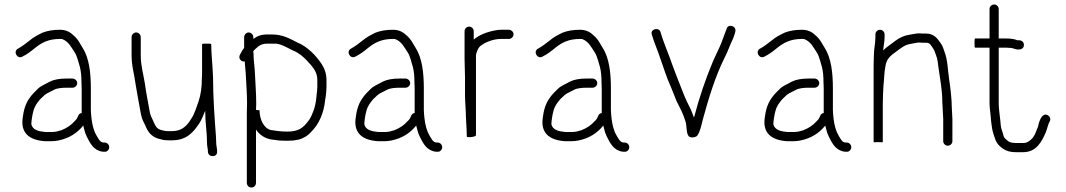

<svg xmlns="http://www.w3.org/2000/svg" viewBox="-20 -628 4763 858"><path d="M304 -277H277C247.1 -277 221.9 -272.9 202 -263C186.7 -253.4 164.7 -245.6 151 -233L130 -212C103 -182.5 88.6 -155.8 82 -105C69.5 -30.2 115.3 -1.4 181 3H209C219.7 3 230 2 240 0C288.9 -9.8 325.1 -33.4 352 -67L356 -51C358.8 -38.6 362.9 -27.2 368 -17C383 13.1 399.3 45.5 440 50H447C452.3 50.7 457.2 49 461.5 45C474.7 32.8 466.9 11.1 450 9H443C425.8 9 418.1 -12.3 411 -23C399.4 -42.4 392.2 -69.4 389 -98L387 -118C386.3 -123.3 386 -129.3 386 -136V-233C386 -303.6 378.1 -368.8 350 -413L338 -433C330.1 -447.7 318.2 -462.9 306 -472C292.6 -485.4 273.7 -495 248 -495C217.4 -495 192.5 -490.7 170 -482C146.1 -470.1 130.8 -462.5 111 -446C93.8 -432.2 80.1 -421.9 61 -411C36.2 -398.6 57.1 -361.9 80 -375C102.4 -386.2 117.6 -398.1 137 -414C165.8 -437 196.1 -454 248 -454C254 -454 257.7 -453.7 259 -453C287.6 -441.5 298.8 -416.3 315 -392C325.4 -375.3 330.5 -348.6 337 -329C342.1 -308.7 344 -286.1 344 -261C344.7 -251 345 -241.7 345 -233V-123C337.7 -121.7 332.7 -118 330 -112L325 -101C323 -96.3 319.3 -91.7 314 -87C296.9 -68 279.2 -56.1 254 -46L232 -40C224.7 -38.7 217 -38 209 -38H183C154.6 -40.6 125.3 -46.7 120 -73C120 -87.4 125.5 -120.5 129 -131C135.1 -155.3 145.3 -166.9 159 -184C165.7 -190 172.3 -196.3 179 -203C190.2 -212.8 209.8 -219.7 222 -227C234.3 -234 258.1 -236 277 -236H304C314.8 -236 325 -245.5 325 -256.5C325 -267.5 314.8 -277 304 -277Z M568 -462V-383C568 -330 579.9 -299.7 586 -251C593.3 -207.5 602.1 -158.9 610 -117C614.9 -92.6 621.6 -84.4 630 -66C640.8 -38 657.6 -16.7 689 -8L713 -2C719 -1.3 725.3 -1 732 -1H749C813.7 -1 843.8 -36.7 870 -76C880.6 -91.9 889.1 -113.2 897 -133C897 -77.4 905 -39.9 905 7C905 20.8 907.1 31.6 909 43V51C911.9 77.4 953.3 75.3 950 49V41C948.8 28.7 946 21 946 7C946 -0.3 945.7 -9 945 -19C938.9 -97.8 932 -199.1 932 -283C931.3 -289 931 -295.7 931 -303C929.4 -343.4 924 -388.9 924 -427V-430C924 -432.7 917 -433.7 903 -433C889.7 -433.7 883 -432.7 883 -430V-298C883 -291.3 882.7 -284 882 -276C882 -240.2 877.4 -205.2 868 -177C858.5 -151 849.6 -118.8 835 -98C817.6 -68.9 795.4 -42 749 -42H732C718.3 -42 714.3 -43.7 700 -47C680 -53 675.1 -64.2 667 -82C660.4 -99.1 654.4 -105 650 -124C642.8 -167.1 632.8 -212.3 627 -257C619.7 -302.6 609 -333.4 609 -383V-462C609 -472.8 599.5 -483 588.5 -483C577.5 -483 568 -472.8 568 -462Z M1071 -462V-414C1065 -406.7 1060.3 -399.3 1057 -392L1052 -383C1043.7 -366.4 1058.3 -350.8 1074 -353C1074 -337 1077.2 -320.3 1078 -302C1079.9 -256.5 1084 -211.1 1084 -165C1083.3 -151 1083 -137.3 1083 -124V189C1083 200.7 1092 210 1103.5 210C1115 210 1124 200.7 1124 189V-49C1139.1 -26.3 1164.6 -7.3 1198 -4L1214 -2C1225.7 0.6 1249.3 1 1264 1C1272.7 1 1281.3 0.7 1290 0L1314 -4C1338.4 -10.5 1356.8 -22.7 1371 -39C1404.5 -72.5 1427 -120.7 1433 -181L1436 -200L1438 -220C1438.7 -226.7 1439 -233.3 1439 -240V-270C1439 -300.1 1429.2 -324.2 1417 -342.5C1392.1 -379.8 1353.2 -420.3 1309 -438C1275.6 -454.7 1245 -474 1195 -474H1175C1146.4 -474 1129.1 -466.8 1112 -454V-462C1112 -472.8 1102.5 -483 1091.5 -483C1080.5 -483 1071 -472.8 1071 -462ZM1124 -137C1124 -145.7 1124.3 -154.7 1125 -164C1125 -211.9 1121 -256.2 1119 -304.5C1117.8 -333 1113 -358.4 1113 -386C1112.3 -391.3 1112 -396 1112 -400L1122 -410C1136.9 -423.4 1148.1 -433 1175 -433H1214C1236.3 -430.2 1253.5 -420.2 1272 -411L1292 -401C1306.2 -395.7 1312.2 -390.2 1326 -381C1341.1 -368.6 1356.2 -353.3 1369 -338C1384.5 -319.4 1398 -301.4 1398 -270V-240C1398 -228.2 1396.2 -215.7 1395 -205L1393 -186C1391 -167.8 1387.1 -148.7 1381 -133.5C1373.3 -114.2 1369 -100.9 1356 -85C1333.9 -56.3 1313.9 -40 1264 -40C1236.2 -40 1212.7 -43.2 1190 -47C1158.2 -55 1140 -95.3 1140 -134C1140 -135.3 1134.7 -136.3 1124 -137Z M1792 -277H1765C1735.1 -277 1709.9 -272.9 1690 -263C1674.7 -253.4 1652.7 -245.6 1639 -233L1618 -212C1591 -182.5 1576.6 -155.8 1570 -105C1557.5 -30.2 1603.3 -1.4 1669 3H1697C1707.7 3 1718 2 1728 0C1776.9 -9.8 1813.1 -33.4 1840 -67L1844 -51C1846.8 -38.6 1850.9 -27.2 1856 -17C1871 13.1 1887.3 45.5 1928 50H1935C1940.3 50.7 1945.2 49 1949.5 45C1962.7 32.8 1954.9 11.1 1938 9H1931C1913.8 9 1906.1 -12.3 1899 -23C1887.4 -42.4 1880.2 -69.4 1877 -98L1875 -118C1874.3 -123.3 1874 -129.3 1874 -136V-233C1874 -303.6 1866.1 -368.8 1838 -413L1826 -433C1818.1 -447.7 1806.2 -462.9 1794 -472C1780.6 -485.4 1761.7 -495 1736 -495C1705.4 -495 1680.5 -490.7 1658 -482C1634.1 -470.1 1618.8 -462.5 1599 -446C1581.8 -432.2 1568.1 -421.9 1549 -411C1524.2 -398.6 1545.1 -361.9 1568 -375C1590.4 -386.2 1605.6 -398.1 1625 -414C1653.8 -437 1684.1 -454 1736 -454C1742 -454 1745.7 -453.7 1747 -453C1775.6 -441.5 1786.8 -416.3 1803 -392C1813.4 -375.3 1818.5 -348.6 1825 -329C1830.1 -308.7 1832 -286.1 1832 -261C1832.7 -251 1833 -241.7 1833 -233V-123C1825.7 -121.7 1820.7 -118 1818 -112L1813 -101C1811 -96.3 1807.3 -91.7 1802 -87C1784.9 -68 1767.2 -56.1 1742 -46L1720 -40C1712.7 -38.7 1705 -38 1697 -38H1671C1642.6 -40.6 1613.3 -46.7 1608 -73C1608 -87.4 1613.5 -120.5 1617 -131C1623.1 -155.3 1633.3 -166.9 1647 -184C1653.7 -190 1660.3 -196.3 1667 -203C1678.2 -212.8 1697.8 -219.7 1710 -227C1722.3 -234 1746.1 -236 1765 -236H1792C1802.8 -236 1813 -245.5 1813 -256.5C1813 -267.5 1802.8 -277 1792 -277Z M2056 -488V-365C2056 -339.1 2058 -310 2058 -283V-202C2058 -171.3 2062 -136.9 2062 -108C2062 -93.9 2065 -61.9 2065 -51C2065 -44 2066 -25 2066 -18C2066 -16 2069.5 -15 2076.5 -15C2084.9 -15 2107 -17.1 2107 -24V-383C2110.7 -397.7 2115.7 -411.7 2125 -421C2146 -438.5 2182.6 -454 2219 -454H2254C2264.8 -454 2275 -463.5 2275 -474.5C2275 -485.5 2264.8 -495 2254 -495H2220C2210 -495 2200.7 -494 2192 -492C2155.6 -485.4 2119.6 -471.1 2097 -451V-488C2097 -499.7 2088 -509 2076.5 -509C2065 -509 2056 -499.7 2056 -488Z M2628 -277H2601C2571.1 -277 2545.9 -272.9 2526 -263C2510.7 -253.4 2488.7 -245.6 2475 -233L2454 -212C2427 -182.5 2412.6 -155.8 2406 -105C2393.5 -30.2 2439.3 -1.4 2505 3H2533C2543.7 3 2554 2 2564 0C2612.9 -9.8 2649.1 -33.4 2676 -67L2680 -51C2682.8 -38.6 2686.9 -27.2 2692 -17C2707 13.1 2723.3 45.5 2764 50H2771C2776.3 50.7 2781.2 49 2785.5 45C2798.7 32.8 2790.9 11.1 2774 9H2767C2749.8 9 2742.1 -12.3 2735 -23C2723.4 -42.4 2716.2 -69.4 2713 -98L2711 -118C2710.3 -123.3 2710 -129.3 2710 -136V-233C2710 -303.6 2702.1 -368.8 2674 -413L2662 -433C2654.1 -447.7 2642.2 -462.9 2630 -472C2616.6 -485.4 2597.7 -495 2572 -495C2541.4 -495 2516.5 -490.7 2494 -482C2470.1 -470.1 2454.8 -462.5 2435 -446C2417.8 -432.2 2404.1 -421.9 2385 -411C2360.2 -398.6 2381.1 -361.9 2404 -375C2426.4 -386.2 2441.6 -398.1 2461 -414C2489.8 -437 2520.1 -454 2572 -454C2578 -454 2581.7 -453.7 2583 -453C2611.6 -441.5 2622.8 -416.3 2639 -392C2649.4 -375.3 2654.5 -348.6 2661 -329C2666.1 -308.7 2668 -286.1 2668 -261C2668.7 -251 2669 -241.7 2669 -233V-123C2661.7 -121.7 2656.7 -118 2654 -112L2649 -101C2647 -96.3 2643.3 -91.7 2638 -87C2620.9 -68 2603.2 -56.1 2578 -46L2556 -40C2548.7 -38.7 2541 -38 2533 -38H2507C2478.6 -40.6 2449.3 -46.7 2444 -73C2444 -87.4 2449.5 -120.5 2453 -131C2459.1 -155.3 2469.3 -166.9 2483 -184C2489.7 -190 2496.3 -196.3 2503 -203C2514.2 -212.8 2533.8 -219.7 2546 -227C2558.3 -234 2582.1 -236 2601 -236H2628C2638.8 -236 2649 -245.5 2649 -256.5C2649 -267.5 2638.8 -277 2628 -277Z M2893 -473C2904.5 -432.9 2918.4 -405.7 2931 -366C2945.8 -325.3 2959.3 -279.6 2977 -242C2984.9 -223.9 2995.7 -194.6 3003 -177L3026 -131C3032 -117.1 3038.5 -101.6 3043 -86C3050.5 -67.2 3044.5 -23.6 3062.5 -16C3074.4 -11 3090.4 -15.1 3096 -22C3108.6 -39.4 3114.2 -67.6 3121 -95C3146.6 -188.8 3176.5 -286.9 3217 -368C3232.8 -397.6 3242 -428.1 3257 -458L3264 -479L3266 -487C3272.4 -512.4 3233.1 -523.6 3227 -499C3219.5 -476.6 3210.4 -457.3 3203 -435C3191.5 -406.2 3177.4 -380.4 3165 -351C3132.8 -274.5 3104.5 -191.1 3082 -105L3081 -103C3075.1 -117.8 3069.3 -136.3 3062 -149L3052 -169C3042.5 -189.7 3037.8 -199.1 3029 -223C3014.2 -261.2 3000.5 -294 2986 -334C2968.5 -386.5 2946.7 -432.6 2932 -484C2925.8 -508.8 2883.4 -498.5 2893 -473Z M3620 -277H3593C3563.1 -277 3537.9 -272.9 3518 -263C3502.7 -253.4 3480.7 -245.6 3467 -233L3446 -212C3419 -182.5 3404.6 -155.8 3398 -105C3385.5 -30.2 3431.3 -1.4 3497 3H3525C3535.7 3 3546 2 3556 0C3604.9 -9.8 3641.1 -33.4 3668 -67L3672 -51C3674.8 -38.6 3678.9 -27.2 3684 -17C3699 13.1 3715.3 45.5 3756 50H3763C3768.3 50.7 3773.2 49 3777.5 45C3790.7 32.8 3782.9 11.1 3766 9H3759C3741.8 9 3734.1 -12.3 3727 -23C3715.4 -42.4 3708.2 -69.4 3705 -98L3703 -118C3702.3 -123.3 3702 -129.3 3702 -136V-233C3702 -303.6 3694.1 -368.8 3666 -413L3654 -433C3646.1 -447.7 3634.2 -462.9 3622 -472C3608.6 -485.4 3589.7 -495 3564 -495C3533.4 -495 3508.5 -490.7 3486 -482C3462.1 -470.1 3446.8 -462.5 3427 -446C3409.8 -432.2 3396.1 -421.9 3377 -411C3352.2 -398.6 3373.1 -361.9 3396 -375C3418.4 -386.2 3433.6 -398.1 3453 -414C3481.8 -437 3512.1 -454 3564 -454C3570 -454 3573.7 -453.7 3575 -453C3603.6 -441.5 3614.8 -416.3 3631 -392C3641.4 -375.3 3646.5 -348.6 3653 -329C3658.1 -308.7 3660 -286.1 3660 -261C3660.7 -251 3661 -241.7 3661 -233V-123C3653.7 -121.7 3648.7 -118 3646 -112L3641 -101C3639 -96.3 3635.3 -91.7 3630 -87C3612.9 -68 3595.2 -56.1 3570 -46L3548 -40C3540.7 -38.7 3533 -38 3525 -38H3499C3470.6 -40.6 3441.3 -46.7 3436 -73C3436 -87.4 3441.5 -120.5 3445 -131C3451.1 -155.3 3461.3 -166.9 3475 -184C3481.7 -190 3488.3 -196.3 3495 -203C3506.2 -212.8 3525.8 -219.7 3538 -227C3550.3 -234 3574.1 -236 3593 -236H3620C3630.8 -236 3641 -245.5 3641 -256.5C3641 -267.5 3630.8 -277 3620 -277Z M3892 -474V-463C3892 -431.1 3885 -412.6 3885 -376C3884.3 -361.3 3884 -347.3 3884 -334V6C3884 8 3890.7 8.3 3904 7C3918 8.3 3925 8 3925 6V-163C3925 -189.1 3926.6 -223 3928 -246C3931.3 -272.6 3931.1 -302.4 3936 -327C3940.4 -366.8 3961.2 -380.3 3987 -399C4005.8 -412.7 4023.1 -428.2 4050 -432L4072 -436C4077.3 -437.3 4082.3 -438 4087 -438C4093.7 -437.3 4099.7 -437 4105 -437H4119C4136.4 -437 4140.2 -425 4149 -413C4157.4 -400.3 4157.2 -395.5 4163 -381C4169.2 -366.5 4172.1 -342.5 4174 -325C4181.2 -274.9 4191 -224.4 4191 -171C4191.7 -165 4192 -159 4192 -153C4192.7 -147 4193 -141 4193 -135C4193 -123.4 4195 -107.8 4195 -96V3C4195 13.8 4204.5 23 4215.5 23C4226.5 23 4236 13.8 4236 3V-96C4236 -107.9 4234 -123.5 4234 -135C4234 -141.7 4233.7 -148.3 4233 -155C4233 -168 4232.2 -180.6 4231 -193L4229 -215C4227.1 -235.4 4224.5 -253.1 4221.5 -273C4215.3 -314.2 4215 -360.9 4201 -396C4194.8 -412.4 4194 -420.6 4183 -436C4168.6 -456.9 4152.7 -478 4119 -478H4105C4099.7 -478 4093.7 -478.3 4087 -479C4073.9 -479 4058 -474.4 4045 -473C4020.1 -469.2 4000.7 -459.9 3983 -447L3963 -432C3949 -421.5 3938.4 -414.4 3927 -403V-407C3928.9 -428.2 3933 -440.2 3933 -463V-474C3933 -485.7 3924 -495 3912.5 -495C3901 -495 3892 -485.7 3892 -474Z M4402 -588V-456H4338C4335.3 -456 4334.3 -449.3 4335 -436C4334.3 -422 4335.3 -415 4338 -415H4402V-167C4402 -147.4 4405.5 -127.4 4407 -110L4409 -86C4411.8 -70.7 4412.1 -56.1 4416 -42C4424.4 -14 4428.8 8.9 4449 26C4467 42.4 4486.1 52 4519 52H4553C4611 52 4635.5 4.9 4653 -36C4660.1 -52.5 4662.7 -71.4 4671 -86C4677.3 -97.1 4670.6 -108.7 4662.5 -113C4639.4 -125.3 4627.8 -94.4 4623 -80L4619 -64C4617.7 -58.7 4616 -54.3 4614 -51C4608.7 -35 4600.6 -15.1 4588 -5C4578.2 3.2 4570.1 11 4553 11H4520C4497.7 11 4488 7 4476 -5C4466.5 -12.9 4465.7 -16.2 4462 -31C4457.3 -45 4453.6 -54.8 4452 -69L4450 -91C4447.7 -116.5 4443 -140.3 4443 -167V-415H4477C4481 -415 4486.7 -414.7 4494 -414C4508.3 -414 4517 -405.9 4530 -407H4537C4564 -410.4 4561.1 -448 4534 -448H4527C4526.3 -447.3 4525.3 -447.7 4524 -449C4513.2 -453.9 4492.5 -456 4477 -456H4443V-588C4443 -598.8 4433.5 -608 4422.5 -608C4411.5 -608 4402 -598.8 4402 -588Z"/></svg>

Font: HoneyBee
Style: SeLit
Weight: 300
Foundry: Cannot Into Space Fonts
Version: Version 0.89